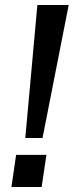

<svg xmlns="http://www.w3.org/2000/svg" viewBox="-20 -743 296 763"><path d="M80.5 -194.5 128.5 -723H253L149 -194.5ZM25.5 0 44 -127.5H164.5L145.5 0Z"/></svg>

Font: Public Sans Medium
Style: Italic
Weight: 500
Italic angle: -8°
Designer: The Public Sans project authors (U.S. Web Design System). Libre Franklin designed by Pablo Impallari and Rodrigo Fuenzal
Version: Version 1.007; ttfautohint (v1.8.1) -l 8 -r 50 -G 200 -x 14 